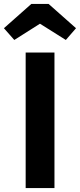

<svg xmlns="http://www.w3.org/2000/svg" viewBox="-58 -960 408 980"><path d="M15 -756 -38 -816 102 -940H190L330 -816L278 -756L146 -839ZM220 -692V0H73V-692Z"/></svg>

Font: Fira Sans SemiBold
Style: Regular
Weight: 600
Designer: bBox Type GmbH & Carrois Corporate GbR & Edenspiekermann AG
Foundry: bBox Type GmbH & Carrois Corporate GbR & Edenspiekermann AG
Version: Version 4.301;PS 004.301;hotconv 1.0.88;makeotf.lib2.5.64775